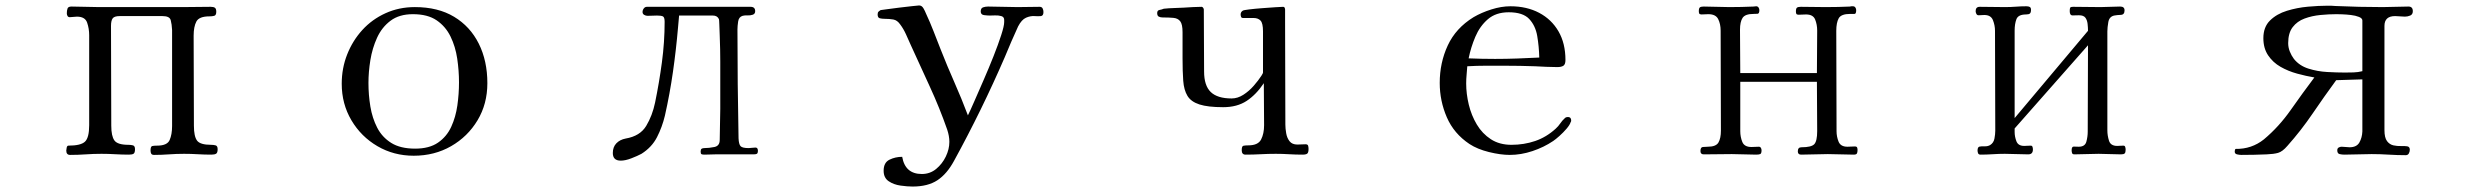

<svg xmlns="http://www.w3.org/2000/svg" viewBox="-20 -566 9040 704"><path d="M778 -19Q778 -6 772.5 -2.5Q767 1 755 1Q730 1 705 -0.5Q680 -2 655 -2Q627 -2 599.5 0Q572 2 545 2Q537 2 534.5 -2.5Q532 -7 532 -14Q532 -29 538 -30.5Q544 -32 556 -32Q593 -32 602 -52.5Q611 -73 611 -104V-456Q610 -477 606 -492Q602 -507 576 -507H419Q399 -507 393 -498.5Q387 -490 387 -471Q387 -380 387.5 -288.5Q388 -197 388 -105Q388 -67 399.5 -51Q411 -35 451 -35Q460 -35 467.5 -33Q475 -31 475 -19Q475 -6 470 -2.5Q465 1 453 1Q428 1 402.5 -0.5Q377 -2 352 -2Q323 -2 294.5 0Q266 2 237 2Q223 2 223 -14Q223 -17 224.5 -24.5Q226 -32 231 -32Q276 -32 291.5 -46.5Q307 -61 307 -107V-437Q307 -461 299.5 -483Q292 -505 262 -505Q255 -505 249 -504Q243 -503 236 -503Q230 -503 227.5 -507.5Q225 -512 225 -517Q225 -527 227.5 -534.5Q230 -542 242 -542Q267 -542 292.5 -541Q318 -540 343 -540H650Q676 -540 701.5 -540.5Q727 -541 753 -541Q763 -541 768 -537.5Q773 -534 773 -523Q773 -510 765.5 -508Q758 -506 748 -506Q710 -506 700 -487Q690 -468 690 -435Q690 -353 690.5 -270.5Q691 -188 691 -105Q691 -66 702.5 -50.5Q714 -35 754 -35Q763 -35 770.5 -33Q778 -31 778 -19Z M1663 -264Q1663 -307 1656.5 -351Q1650 -395 1632 -432Q1614 -469 1581 -491.5Q1548 -514 1494 -514Q1444 -514 1412 -490Q1380 -466 1362.5 -427.5Q1345 -389 1338 -345.5Q1331 -302 1331 -262Q1331 -218 1338 -175.5Q1345 -133 1363 -98Q1381 -63 1414.5 -42Q1448 -21 1502 -21Q1554 -21 1586 -43Q1618 -65 1634.5 -101Q1651 -137 1657 -179.5Q1663 -222 1663 -264ZM1767 -261Q1767 -185 1731 -125Q1695 -65 1634 -30Q1573 5 1497 5Q1424 5 1364 -30Q1304 -65 1268.5 -125Q1233 -185 1233 -259Q1233 -316 1253 -366.5Q1273 -417 1308.5 -456Q1344 -495 1393.5 -517.5Q1443 -540 1501 -540Q1586 -540 1645 -504.5Q1704 -469 1735.5 -406Q1767 -343 1767 -261Z M2759 -14Q2759 -4 2755 -2Q2751 0 2743 0H2602Q2592 0 2582.5 0.5Q2573 1 2563 1Q2556 1 2552.5 -0.5Q2549 -2 2549 -10Q2549 -18 2552.5 -20.5Q2556 -23 2563 -23Q2580 -23 2599.5 -27Q2619 -31 2619 -53Q2619 -82 2620 -110.5Q2621 -139 2621 -167V-315Q2621 -321 2621 -340.5Q2621 -360 2620.5 -385.5Q2620 -411 2619 -435.5Q2618 -460 2617.5 -477Q2617 -494 2616 -496Q2610 -509 2594 -509H2470Q2469 -498 2468 -486.5Q2467 -475 2466 -464Q2459 -383 2447.5 -302.5Q2436 -222 2418 -142Q2408 -100 2389 -63Q2370 -26 2332 -2Q2317 6 2295 14.5Q2273 23 2256 23Q2227 23 2227 -5Q2227 -27 2240 -40.5Q2253 -54 2274 -58Q2327 -67 2349.5 -104.5Q2372 -142 2382 -190Q2397 -263 2407 -337.5Q2417 -412 2417 -486Q2417 -503 2410.5 -506Q2404 -509 2389 -509Q2381 -509 2372 -508.5Q2363 -508 2354 -508Q2348 -508 2342 -511.5Q2336 -515 2336 -522Q2336 -529 2340.5 -535Q2345 -541 2352 -541H2732Q2749 -541 2749 -525Q2749 -515 2740 -512Q2731 -509 2720.5 -509.5Q2710 -510 2703 -508Q2689 -504 2686.5 -487Q2684 -470 2684 -458Q2684 -358 2685 -258.5Q2686 -159 2688 -59Q2689 -37 2695.5 -30Q2702 -23 2725 -23Q2731 -23 2737.5 -24Q2744 -25 2750 -25Q2755 -25 2757 -21.5Q2759 -18 2759 -14Z M3806 -522Q3806 -508 3796.5 -507Q3787 -506 3772.5 -507Q3758 -508 3742 -501Q3726 -494 3713 -469Q3700 -441 3688 -413Q3676 -385 3664 -356Q3622 -259 3575.5 -164Q3529 -69 3478 24Q3452 72 3417 95Q3382 118 3326 118Q3307 118 3282 114.5Q3257 111 3238.5 98.5Q3220 86 3220 60Q3220 30 3241.5 19.5Q3263 9 3288 9Q3299 72 3360 72Q3390 72 3412.5 53.5Q3435 35 3448 8Q3461 -19 3461 -46Q3461 -67 3453 -91Q3425 -171 3389.5 -248Q3354 -325 3319 -402Q3311 -420 3302 -440Q3293 -460 3281 -476Q3270 -492 3255.5 -494.5Q3241 -497 3224 -497Q3214 -497 3206 -499Q3198 -501 3198 -513Q3198 -520 3201 -523Q3204 -526 3209 -529Q3211 -529 3231 -532Q3251 -535 3277 -538Q3303 -541 3324.5 -543.5Q3346 -546 3350 -546Q3360 -546 3366 -535.5Q3372 -525 3375 -517Q3390 -485 3403 -451.5Q3416 -418 3429 -385Q3453 -324 3479.5 -264Q3506 -204 3529 -143Q3537 -159 3552.5 -194.5Q3568 -230 3587 -273.5Q3606 -317 3623 -360Q3640 -403 3651 -437Q3662 -471 3662 -485V-493Q3662 -504 3651.5 -507Q3641 -510 3628.5 -509.5Q3616 -509 3609 -509Q3601 -509 3588.5 -510.5Q3576 -512 3576 -524Q3576 -536 3584.5 -539Q3593 -542 3603 -542Q3630 -542 3657 -541Q3684 -540 3711 -540Q3731 -540 3751.5 -540.5Q3772 -541 3792 -541Q3800 -541 3803 -535Q3806 -529 3806 -522Z M4778 -20Q4778 -7 4773.5 -3Q4769 1 4756 1Q4731 1 4706.5 -0.5Q4682 -2 4658 -2Q4630 -2 4602.5 -0.5Q4575 1 4547 1Q4533 1 4533 -15Q4533 -30 4539 -31.5Q4545 -33 4557 -33Q4593 -33 4604 -54.5Q4615 -76 4615 -107Q4615 -145 4614.5 -184Q4614 -223 4614 -261Q4586 -219 4551 -196Q4516 -173 4465 -173Q4409 -173 4378 -183Q4347 -193 4334 -214.5Q4321 -236 4318.5 -270Q4316 -304 4316 -352V-448Q4316 -477 4307.5 -488Q4299 -499 4282.5 -500.5Q4266 -502 4243 -502Q4235 -502 4229 -505Q4223 -508 4223 -518Q4223 -528 4231.5 -529.5Q4240 -531 4247 -534Q4266 -536 4284.5 -536.5Q4303 -537 4321 -538Q4338 -539 4354 -540Q4370 -541 4386 -541Q4389 -541 4391.5 -537.5Q4394 -534 4394 -531Q4394 -474 4394.5 -417.5Q4395 -361 4395 -304Q4395 -252 4419.5 -228.5Q4444 -205 4496 -205Q4518 -205 4539 -218.5Q4560 -232 4577 -251.5Q4594 -271 4605 -288Q4606 -290 4608.5 -294Q4611 -298 4611 -300V-451Q4611 -481 4602 -490.5Q4593 -500 4576.5 -500Q4560 -500 4538 -500Q4532 -500 4530.5 -504.5Q4529 -509 4529 -513Q4529 -522 4537 -527Q4540 -529 4560.5 -531.5Q4581 -534 4607.5 -536Q4634 -538 4656.5 -539.5Q4679 -541 4685 -541Q4689 -541 4690.5 -537.5Q4692 -534 4692 -531V-483Q4692 -389 4692.5 -296Q4693 -203 4693 -109Q4693 -95 4696 -77.5Q4699 -60 4708.5 -48Q4718 -36 4737 -36Q4745 -36 4752 -36.5Q4759 -37 4767 -37Q4775 -37 4776.5 -31.5Q4778 -26 4778 -20Z M5624 -355Q5623 -396 5616.5 -434Q5610 -472 5587 -496.5Q5564 -521 5512 -521Q5465 -521 5435.5 -495.5Q5406 -470 5389.5 -431Q5373 -392 5365 -352Q5389 -351 5413.5 -350.5Q5438 -350 5462 -350Q5503 -350 5543.5 -351.5Q5584 -353 5624 -355ZM5741 -124Q5741 -120 5739 -118Q5736 -108 5724 -94Q5712 -80 5698 -67.5Q5684 -55 5675 -49Q5641 -26 5599 -12Q5557 2 5516 2Q5482 2 5439.5 -8.5Q5397 -19 5368 -38Q5311 -76 5285 -136Q5259 -196 5259 -262Q5259 -336 5288.5 -399.5Q5318 -463 5383 -503Q5412 -520 5448.5 -531.5Q5485 -543 5518 -543Q5578 -543 5623.5 -519Q5669 -495 5694.5 -451Q5720 -407 5720 -346Q5720 -330 5712.5 -325Q5705 -320 5690 -320Q5670 -320 5649.5 -321Q5629 -322 5609 -323Q5581 -324 5553 -324.5Q5525 -325 5496 -325Q5462 -325 5428 -325Q5394 -325 5360 -323Q5359 -307 5357.5 -291.5Q5356 -276 5356 -260Q5356 -222 5365.5 -182.5Q5375 -143 5395 -109.5Q5415 -76 5446.5 -55.5Q5478 -35 5522 -35Q5568 -35 5609 -49Q5650 -63 5684 -94Q5694 -103 5701 -113.5Q5708 -124 5718 -133Q5722 -137 5729 -137Q5741 -137 5741 -124Z M6791 -16Q6791 -7 6788.5 -3Q6786 1 6777 1Q6753 1 6729.5 0Q6706 -1 6682 -1Q6657 -1 6633 0Q6609 1 6584 1Q6572 1 6572 -11Q6572 -26 6585 -26Q6622 -26 6632.5 -37.5Q6643 -49 6643 -85Q6643 -131 6642.5 -176Q6642 -221 6642 -266H6361V-85Q6361 -64 6368.5 -45.5Q6376 -27 6402 -27Q6409 -27 6415.5 -27.5Q6422 -28 6429 -28Q6434 -28 6436.5 -24Q6439 -20 6439 -15Q6439 -3 6434 -1Q6429 1 6419 1Q6397 1 6375 0Q6353 -1 6330 -1Q6305 -1 6279 -0.5Q6253 0 6227 0Q6215 0 6215 -12Q6215 -26 6223.5 -27Q6232 -28 6242 -28Q6272 -28 6281 -43.5Q6290 -59 6290 -87Q6290 -179 6289.5 -271Q6289 -363 6289 -454Q6289 -478 6280 -496Q6271 -514 6244 -514Q6238 -514 6231.5 -513.5Q6225 -513 6219 -513Q6212 -513 6210.5 -516.5Q6209 -520 6209 -525Q6209 -536 6213 -539Q6217 -542 6227 -542Q6250 -542 6274 -541Q6298 -540 6321 -540Q6343 -540 6365.5 -540.5Q6388 -541 6410 -542Q6412 -542 6414.5 -542.5Q6417 -543 6419 -543Q6425 -543 6428 -538.5Q6431 -534 6431 -529Q6431 -516 6424.5 -515.5Q6418 -515 6410 -515Q6379 -515 6369.5 -500.5Q6360 -486 6360 -457Q6360 -417 6360.5 -377.5Q6361 -338 6361 -298H6642Q6642 -337 6642.5 -376Q6643 -415 6643 -454Q6643 -476 6635.5 -494.5Q6628 -513 6602 -513Q6595 -513 6588.5 -512.5Q6582 -512 6575 -512Q6568 -512 6566.5 -515.5Q6565 -519 6565 -524Q6565 -535 6569 -538Q6573 -541 6583 -541Q6606 -541 6629 -540.5Q6652 -540 6674 -540Q6697 -540 6719.5 -540.5Q6742 -541 6764 -542Q6766 -543 6769 -543Q6772 -543 6774 -543Q6780 -543 6783 -538.5Q6786 -534 6786 -529Q6786 -515 6780 -515Q6774 -515 6764 -515Q6731 -515 6722 -499Q6713 -483 6713 -453Q6713 -362 6713.5 -269.5Q6714 -177 6714 -85Q6714 -65 6721.5 -46.5Q6729 -28 6754 -28Q6761 -28 6767.5 -28.5Q6774 -29 6781 -29Q6788 -29 6789.5 -25Q6791 -21 6791 -16Z M7774 -17Q7774 -7 7770.5 -3.5Q7767 0 7757 0Q7736 0 7715.5 -1Q7695 -2 7675 -2Q7653 -2 7630.5 -1Q7608 0 7586 0Q7579 0 7577.5 -5Q7576 -10 7576 -15Q7576 -29 7584 -28.5Q7592 -28 7602 -28Q7625 -28 7630 -46.5Q7635 -65 7635 -83L7636 -400L7367 -95V-82Q7367 -65 7373.5 -48Q7380 -31 7402 -31Q7408 -31 7413.5 -31.5Q7419 -32 7426 -32Q7431 -32 7432.5 -27.5Q7434 -23 7434 -18Q7434 0 7417 0Q7395 0 7374 -1Q7353 -2 7331 -2Q7309 -2 7286.5 -0.5Q7264 1 7242 1Q7235 1 7233 -4Q7231 -9 7231 -14Q7231 -27 7238.5 -28.5Q7246 -30 7257 -29.5Q7268 -29 7277 -34Q7290 -42 7293 -58Q7296 -74 7296 -87Q7296 -179 7295.5 -270.5Q7295 -362 7295 -453Q7295 -473 7287.5 -492Q7280 -511 7256 -511Q7250 -511 7245 -510.5Q7240 -510 7235 -510Q7229 -510 7226.5 -515.5Q7224 -521 7224 -525Q7224 -541 7239 -541Q7262 -541 7285.5 -540.5Q7309 -540 7332 -540Q7352 -540 7371.5 -541.5Q7391 -543 7410 -543Q7418 -543 7422.5 -540.5Q7427 -538 7427 -530Q7427 -520 7423 -516.5Q7419 -513 7409 -513Q7380 -513 7373.5 -495.5Q7367 -478 7367 -454V-133L7636 -453Q7636 -465 7634.5 -478.5Q7633 -492 7626.5 -501Q7620 -510 7603 -510Q7591 -510 7580 -509.5Q7569 -509 7569 -525Q7569 -534 7570.5 -537.5Q7572 -541 7582 -541Q7607 -541 7632 -540.5Q7657 -540 7682 -540Q7700 -540 7718 -541Q7736 -542 7754 -542Q7770 -542 7770 -528Q7770 -512 7756.5 -511.5Q7743 -511 7732 -509Q7714 -505 7710.5 -485Q7707 -465 7707 -451V-88Q7707 -69 7713 -50Q7719 -31 7743 -31Q7748 -31 7754 -31.5Q7760 -32 7766 -32Q7771 -32 7772.5 -27Q7774 -22 7774 -17Z M8642 -491Q8642 -499 8629.5 -504Q8617 -509 8600 -511Q8583 -513 8568 -513.5Q8553 -514 8547 -514Q8519 -514 8488 -511Q8457 -508 8430 -498Q8403 -488 8386.5 -466.5Q8370 -445 8370 -408Q8370 -392 8376 -377Q8382 -362 8391 -350Q8411 -325 8444 -314.5Q8477 -304 8513 -302Q8549 -300 8578 -300Q8594 -300 8610 -300.5Q8626 -301 8642 -305ZM8827 -525Q8827 -513 8817.5 -509Q8808 -505 8798 -505Q8789 -505 8780 -506Q8771 -507 8762 -507Q8723 -507 8723 -471V-89Q8723 -61 8732.5 -48.5Q8742 -36 8756 -33Q8770 -30 8783.5 -30.5Q8797 -31 8806.5 -29.5Q8816 -28 8816 -17Q8816 -10 8812.5 -3.5Q8809 3 8801 3Q8770 3 8738.5 1Q8707 -1 8676 -1Q8651 -1 8626 0Q8601 1 8576 1Q8567 1 8558.5 -1Q8550 -3 8550 -15Q8550 -22 8555 -25Q8560 -28 8566 -28Q8574 -28 8581 -27Q8588 -26 8595 -26Q8621 -26 8631 -43.5Q8641 -61 8642 -84V-275L8546 -272Q8502 -212 8459.5 -149.5Q8417 -87 8367 -31Q8349 -10 8333 -5.5Q8317 -1 8291 0Q8268 1 8244.5 1.5Q8221 2 8198 2Q8191 2 8182.5 0Q8174 -2 8174 -10Q8174 -17 8177 -20Q8236 -19 8281 -55Q8336 -101 8379.5 -163Q8423 -225 8466 -282Q8436 -287 8403 -296Q8370 -305 8342 -321Q8314 -337 8296.5 -363Q8279 -389 8279 -426Q8279 -467 8303.5 -491Q8328 -515 8365.5 -526.5Q8403 -538 8442.5 -541.5Q8482 -545 8512 -545Q8520 -545 8527.5 -545Q8535 -545 8543 -544Q8587 -542 8630.5 -541Q8674 -540 8717 -540Q8740 -540 8763.5 -541Q8787 -542 8811 -542Q8827 -542 8827 -525Z"/></svg>

Font: Kaisei HarunoUmi
Style: Regular
Weight: 400
Designer: Font-Kai, 金井和夫
Foundry: KAZUO KANAI
Version: Version 5.003